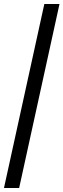

<svg xmlns="http://www.w3.org/2000/svg" viewBox="-20 -828 320 968"><path d="M0 120 203.5 -808H280L76.5 120Z"/></svg>

Font: Encode Sans SemiCondensed
Style: Regular
Weight: 400
Width: 4
Designer: Multiple Designers
Foundry: Impallari Type
Version: Version 3.002